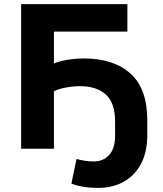

<svg xmlns="http://www.w3.org/2000/svg" viewBox="-20 -725 794 936"><path d="M459 191Q419 191 386 185.5Q353 180 328 170L353 50Q371 55 392 58.5Q413 62 437 62Q484 62 512.5 30Q541 -2 541 -62V-134Q541 -223 496 -264Q451 -305 369 -305Q348 -305 325 -302Q302 -299 281 -294Q260 -289 243 -280V0H83V-705H601V-571H243V-416Q259 -423 283 -428.5Q307 -434 335 -437Q363 -440 388 -440Q535 -440 616.5 -366Q698 -292 698 -140V-66Q698 16 667.5 73.5Q637 131 583 161Q529 191 459 191Z"/></svg>

Font: Nunito Sans 9pt ExtraBold
Style: Regular
Weight: 800
Version: Version 3.101;gftools[0.9.27]